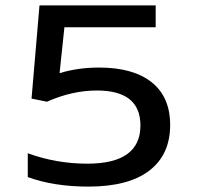

<svg xmlns="http://www.w3.org/2000/svg" viewBox="-20 -690 740 719"><path d="M311 8.8Q182.1 8.8 84 -26.9V-116.2Q190.4 -77.1 307.1 -77.1Q505.9 -77.1 505.9 -220.2Q505.9 -351.1 342.8 -351.1Q250.5 -351.1 155.8 -309.1L98.1 -320.8L127.9 -669.9H563V-587.9H221.2L203.1 -416Q271 -437 351.1 -437Q479 -437 548.1 -381.8Q617.2 -326.7 617.2 -222.2Q617.2 -110.8 539.1 -51Q460.9 8.8 311 8.8Z"/></svg>

Font: LT Wave
Style: Regular
Weight: 400
Designer: Daniel Lyons
Version: Version 2.5 (Glyphs App)